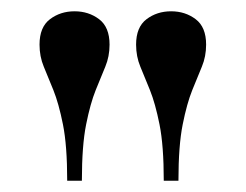

<svg xmlns="http://www.w3.org/2000/svg" viewBox="-20 -783 435 340"><path d="M270 -463Q270 -525 262.5 -562.5Q255 -600 245.5 -623.5Q236 -647 228.5 -665Q221 -683 221 -704Q221 -735 239.5 -749Q258 -763 283 -763Q308 -763 326.5 -749Q345 -735 345 -704Q345 -683 337.5 -665Q330 -647 320.5 -623.5Q311 -600 303.5 -562.5Q296 -525 296 -463ZM99 -463Q99 -525 91.5 -562.5Q84 -600 74.5 -623.5Q65 -647 57.5 -665Q50 -683 50 -704Q50 -735 68.5 -749Q87 -763 112 -763Q137 -763 155.5 -749Q174 -735 174 -704Q174 -683 166.5 -665Q159 -647 149.5 -623.5Q140 -600 132.5 -562.5Q125 -525 125 -463Z"/></svg>

Font: Libre Bodoni
Style: Regular
Weight: 400
Designer: Pablo Impallari, Rodrigo Fuenzalida
Foundry: Impallari Type
Version: Version 2.005;gftools[0.9.23]